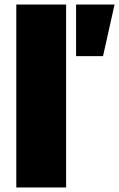

<svg xmlns="http://www.w3.org/2000/svg" viewBox="-20 -828 526 848"><path d="M316 -808H486L435 -580H316ZM52 -808H272V0H52Z"/></svg>

Font: Encode Sans Normal
Style: Black
Weight: 900
Designer: Pablo Impallari, Andres Torresi
Foundry: Pablo Impallari, Andres Torresi
Version: Version 1.000; ttfautohint (v1.00) -l 8 -r 50 -G 200 -x 14 -